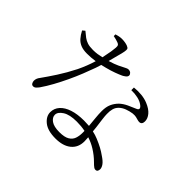

<svg xmlns="http://www.w3.org/2000/svg" viewBox="-173 -1044 1346 1346"><g transform="rotate(45 500.0 -371.0)"><path d="M646 -575V-601Q683 -605 718 -601.5Q753 -598 782 -586Q826 -568 847.5 -542Q869 -516 869 -488Q869 -473 862.5 -464.5Q856 -456 843 -456Q834 -456 824.5 -459Q815 -462 802 -465Q789 -468 768 -466Q741 -462 715.5 -452.5Q690 -443 672 -426Q654 -409 648 -386Q642 -363 643 -336Q643 -319 647 -287.5Q651 -256 656 -219Q658 -199 660 -180Q689 -174 715 -163Q781 -136 823 -105Q857 -83 870.5 -64Q884 -45 884 -29Q884 -17 879 -9.5Q874 -2 863 -2Q855 -2 848 -6.5Q841 -11 833.5 -18Q826 -25 818 -33Q784 -67 742 -93Q707 -115 666 -128Q668 -106 668 -89Q668 -28 626 6.5Q584 41 509 41Q432 41 392.5 9Q353 -23 353 -64Q353 -102 378.5 -130.5Q404 -159 451 -174.5Q498 -190 563 -190Q589 -190 613 -188Q613 -190 613 -191Q610 -226 606.5 -260.5Q603 -295 603 -325Q603 -366 615.5 -394.5Q628 -423 652 -447Q675 -468 705 -482Q735 -496 762 -507Q780 -514 779 -524.5Q778 -535 763 -546Q742 -562 711 -569Q680 -576 646 -575ZM124 -642Q146 -623 163 -610.5Q180 -598 201 -591Q222 -584 257 -584Q279 -584 300 -587Q322 -591 340 -595Q342 -604 344 -615Q350 -642 354 -667Q358 -692 359 -709Q360 -725 356.5 -731.5Q353 -738 340 -743Q329 -747 316 -750.5Q303 -754 291 -756V-773Q303 -777 318 -780Q333 -783 346 -783Q363 -783 382.5 -779.5Q402 -776 414 -768Q420 -765 422 -758Q424 -751 421 -732.5Q418 -714 408 -679Q401 -651 389 -607Q435 -621 460 -633Q490 -647 505 -655.5Q520 -664 529 -664Q545 -664 554 -655.5Q563 -647 563 -637Q563 -625 549.5 -615Q536 -605 529 -602Q510 -593 479 -581.5Q448 -570 409 -560Q391 -555 372 -551Q366 -532 359 -510Q344 -468 324.5 -419Q305 -370 281.5 -320Q258 -270 232 -222.5Q206 -175 179 -136Q170 -124 161 -115.5Q152 -107 140 -107Q128 -107 122 -117.5Q116 -128 116 -139Q116 -150 120 -161Q124 -172 133 -183Q164 -226 202 -284.5Q240 -343 276 -414Q306 -476 326 -542Q285 -536 245 -536Q208 -536 183 -546Q158 -556 140 -576Q122 -596 106 -627ZM616 -141Q577 -149 532 -149Q462 -149 425.5 -125.5Q389 -102 389 -74Q389 -48 416 -29Q443 -10 497 -10Q548 -10 573.5 -25.5Q599 -41 607.5 -66Q616 -91 616 -121Q616 -131 616 -141Z"/></g></svg>

Font: Early Summer Mincho Light
Style: Regular
Weight: 300
Designer: GuiWonder
Version: Version 1.002